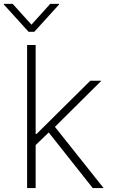

<svg xmlns="http://www.w3.org/2000/svg" viewBox="-48 -956 574 976"><path d="M89.8 0V-727.3H133.2V-275.2H138.1L410.9 -545.5H467.3L231.2 -311.1L478.7 0H423.3L199.6 -282.7L133.2 -218.4V0ZM16.3 -936.4 111.9 -830.6 207.4 -936.4H252.1V-932.9L126.4 -794.4H97.3L-28.4 -932.9V-936.4Z"/></svg>

Font: Inter Extra Light BETA
Style: Regular
Weight: 200
Designer: Rasmus Andersson
Foundry: rsms
Version: Version 3.011;git-f93a4a705